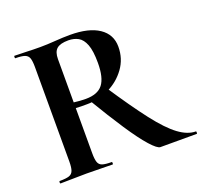

<svg xmlns="http://www.w3.org/2000/svg" viewBox="-112 -756 933 884"><g transform="rotate(-20 355.0 -314.0)"><path d="M530 0Q515 0 481.5 -37.5Q448 -75 401 -146Q354 -217 295 -316L387 -344Q467 -223 523.5 -150Q580 -77 624 -44.5Q668 -12 708 -12Q710 -12 710 -6Q710 0 708 0Q638 0 594 0Q550 0 530 0ZM315 -628Q407 -628 456.5 -594.5Q506 -561 506 -501Q506 -442 473 -396.5Q440 -351 388.5 -326Q337 -301 280 -301Q266 -301 251.5 -301Q237 -301 225 -302V-81Q225 -52 230 -37Q235 -22 250 -17Q265 -12 296 -12Q298 -12 298 -6Q298 0 296 0Q270 0 238 -1Q206 -2 168 -2Q132 -2 99.5 -1Q67 0 41 0Q38 0 38 -6Q38 -12 41 -12Q72 -12 87 -17Q102 -22 107.5 -37Q113 -52 113 -81V-544Q113 -573 108 -587.5Q103 -602 88 -607.5Q73 -613 42 -613Q40 -613 40 -619Q40 -625 42 -625Q68 -625 100 -623.5Q132 -622 168 -622Q201 -622 240.5 -625Q280 -628 315 -628ZM392 -463Q392 -522 380 -553Q368 -584 347 -595.5Q326 -607 299 -607Q259 -607 242 -592Q225 -577 225 -542V-330Q239 -328 255 -327Q271 -326 283 -326Q342 -326 367 -358.5Q392 -391 392 -463Z"/></g></svg>

Font: Cormorant Garamond Light
Style: Bold
Weight: 700
Version: Version 4.001